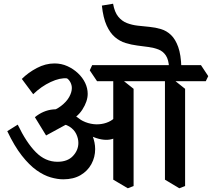

<svg xmlns="http://www.w3.org/2000/svg" viewBox="-20 -973 1136 1029"><path d="M319 -12Q288 -12 251.5 -22.5Q215 -33 176 -60.5Q137 -88 97 -139Q57 -190 19 -270L75 -305Q121 -209 172 -157.5Q223 -106 288 -106Q342 -106 371 -137Q400 -168 400 -207Q400 -231 388.5 -255Q377 -279 351.5 -295Q326 -311 285 -310L370 -325L227 -247L167 -345Q189 -363 213.5 -373.5Q238 -384 264.5 -386.5Q291 -389 315 -385L346 -370Q397 -349 429 -316Q461 -283 475.5 -246Q490 -209 490 -174Q490 -131 470 -94Q450 -57 412 -34.5Q374 -12 319 -12ZM331 -314 225 -366Q276 -381 306.5 -404.5Q337 -428 351 -453.5Q365 -479 365 -501Q365 -517 357.5 -531.5Q350 -546 339 -553Q302 -557 251.5 -533.5Q201 -510 158 -468L97 -550Q131 -584 177.5 -608.5Q224 -633 272 -633Q309 -633 341 -618.5Q373 -604 398 -580.5Q423 -557 436.5 -528.5Q450 -500 450 -470Q450 -430 421 -385Q392 -340 331 -314ZM597 -234Q561 -216 509.5 -229Q458 -242 387 -293L396 -342Q423 -322 452.5 -313.5Q482 -305 510 -307Q538 -309 561.5 -319.5Q585 -330 599 -347ZM665 36 587 -10V-571L623 -555L696 -497V24ZM500 -538 461 -596 474 -624H781L820 -565L807 -538ZM941 36 864 -10V-571L899 -555L972 -497V24ZM781 -538 742 -596 755 -624H1057L1096 -565L1083 -538ZM886 -611Q884 -653 869 -675.5Q854 -698 830 -707.5Q806 -717 776.5 -721Q747 -725 715.5 -729Q684 -733 653 -742.5Q622 -752 596 -774Q570 -796 551.5 -836.5Q533 -877 526 -943L586 -953Q594 -908 613.5 -884Q633 -860 660 -849.5Q687 -839 718 -835.5Q749 -832 781 -829Q813 -826 843 -817Q873 -808 896.5 -785.5Q920 -763 935 -721.5Q950 -680 952 -611Z"/></svg>

Font: Eczar Medium
Style: Regular
Weight: 500
Designer: Vaibhav Singh
Foundry: Rosetta Type Foundry
Version: Version 2.000